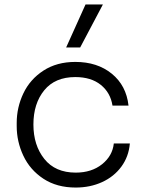

<svg xmlns="http://www.w3.org/2000/svg" viewBox="-20 -825 644 862"><path d="M55 -259V-273Q55 -343 85 -406Q115 -469 175 -508Q235 -547 318 -547Q417 -547 482 -494Q547 -441 557 -351H485Q476 -409 432.5 -444Q389 -479 318 -479Q227 -479 178.5 -419.5Q130 -360 130 -266Q130 -173 179 -111.5Q228 -50 320 -50Q391 -50 438 -87.5Q485 -125 491 -181H563Q558 -122 525 -77Q492 -32 438.5 -7.5Q385 17 320 17Q235 17 175 -22.5Q115 -62 85 -125.5Q55 -189 55 -259ZM364 -805H442L340 -612H277Z"/></svg>

Font: Sora-SIA Light
Style: Regular
Weight: 300
Designer: Jonathan Barnbrook, Julián Moncada
Foundry: Barnbrook Fonts
Version: Version 2.000